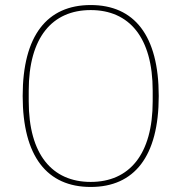

<svg xmlns="http://www.w3.org/2000/svg" viewBox="-20 -730 720 762"><path d="M340 12C513 12 610 -109 610 -349C610 -589 513 -710 340 -710C167 -710 70 -589 70 -349C70 -109 167 12 340 12ZM340 -8C187 -8 94 -117 94 -328V-370C94 -581 187 -690 340 -690C493 -690 586 -581 586 -370V-328C586 -117 493 -8 340 -8Z"/></svg>

Font: IBM Plex Thai Thin
Style: Regular
Weight: 100
Designer: Mike Abbink, Paul van der Laan, Pieter van Rosmalen, Ben Mitchell, Mark Frömberg
Foundry: Bold Monday
Version: Version 1.0